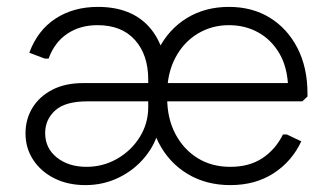

<svg xmlns="http://www.w3.org/2000/svg" viewBox="-20 -527 956 557"><path d="M648 10Q578 10 524 -22.5Q470 -55 440 -113.5Q410 -172 410 -248Q410 -325 439.5 -383.5Q469 -442 522 -474.5Q575 -507 644 -507Q712 -507 763 -475.5Q814 -444 843 -387.5Q872 -331 872 -256V-247L857 -233H441V-286H840L816 -273Q814 -332 790.5 -372Q767 -412 729 -433Q691 -454 644 -454Q594 -454 553 -429Q512 -404 488.5 -359Q465 -314 465 -256V-243Q465 -184 488.5 -139Q512 -94 553 -68.5Q594 -43 648 -43Q703 -43 741 -68Q779 -93 801 -137H812L854 -117Q827 -59 774 -24.5Q721 10 648 10ZM228 10Q177 10 138 -9.5Q99 -29 76.5 -63Q54 -97 54 -140Q54 -181 74 -214Q94 -247 131.5 -266.5Q169 -286 222 -286H440V-233H234Q169 -233 140 -206.5Q111 -180 111 -141Q111 -97 145 -70Q179 -43 231 -43Q279 -43 320 -66.5Q361 -90 385.5 -129.5Q410 -169 410 -216V-296Q410 -368 371.5 -411Q333 -454 263 -454Q212 -454 175 -429Q138 -404 121 -357H110L65 -374Q89 -439 141 -473Q193 -507 264 -507Q361 -507 413 -448.5Q465 -390 465 -282V-142H411L442 -156Q432 -110 401 -72Q370 -34 325 -12Q280 10 228 10Z"/></svg>

Font: Fustat Light
Style: Regular
Weight: 300
Designer: Mohamed Gaber, Khaled Hosny, Laura Garcia Mut
Foundry: Kief Type Foundry, Alif Type Foundry, Hard Type Foundry
Version: Version 1.007